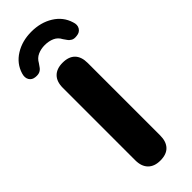

<svg xmlns="http://www.w3.org/2000/svg" viewBox="-345 -969 1003 1003"><g transform="rotate(-45 156.5 -467.5)"><path d="M156 9Q112 9 88 -15.5Q64 -40 64 -85V-620Q64 -666 88 -690Q112 -714 156 -714Q201 -714 224.5 -690Q248 -666 248 -620V-85Q248 -40 225 -15.5Q202 9 156 9ZM3 -761Q-20 -763 -30.5 -780.5Q-41 -798 -33 -824Q-16 -880 35.5 -912Q87 -944 155 -944Q224 -944 275.5 -912Q327 -880 344 -824Q353 -799 342 -781Q331 -763 308 -761Q288 -758 276 -764.5Q264 -771 257 -781.5Q250 -792 244 -800Q232 -824 208.5 -834.5Q185 -845 155 -845Q127 -845 103.5 -834.5Q80 -824 67 -800Q61 -792 54 -781.5Q47 -771 35 -765Q23 -759 3 -761Z"/></g></svg>

Font: Nunito ExtraLight Black
Style: Regular
Weight: 900
Version: Version 3.602